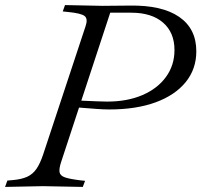

<svg xmlns="http://www.w3.org/2000/svg" viewBox="-50 -733 793 756"><path d="M-30 3 -21 -22 1 -24Q35 -27 57 -37Q79 -47 93.5 -68Q108 -89 120 -125L287 -630Q297 -659 283 -670Q269 -681 216 -686L197 -688L206 -713L353 -710L461 -711Q588 -713 655.5 -666.5Q723 -620 723 -531Q723 -461 681 -409.5Q639 -358 562.5 -330Q486 -302 380 -302Q359 -302 331.5 -304Q304 -306 254 -310L263 -337Q307 -335 333 -334Q359 -333 372 -333Q451 -333 510.5 -358.5Q570 -384 603.5 -430Q637 -476 637 -536Q637 -605 592 -644Q547 -683 467 -683H384L191 -96Q182 -69 184.5 -55Q187 -41 206 -34.5Q225 -28 266 -23L285 -21L276 3L119 0Z"/></svg>

Font: Baskervville
Style: Italic
Weight: 400
Italic angle: -18°
Designer: ANRT
Foundry: ANRT
Version: Version 1.100